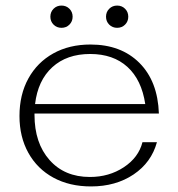

<svg xmlns="http://www.w3.org/2000/svg" viewBox="-20 -660 641 690"><path d="M492 -149H544Q524 -76 460 -33Q396 10 307 10Q230 10 172 -21.5Q114 -53 82 -110.5Q50 -168 50 -243Q50 -320 82 -378Q114 -436 171.5 -468Q229 -500 305 -500Q415 -500 481 -434Q547 -368 551 -252H104V-247Q104 -146 158 -85Q212 -24 303 -24Q372 -24 425 -59Q478 -94 492 -149ZM106 -286H502Q489 -373 438 -419.5Q387 -466 304 -466Q220 -466 168 -418.5Q116 -371 106 -286ZM161 -600Q161 -617 172.5 -628.5Q184 -640 201 -640Q218 -640 229.5 -628.5Q241 -617 241 -600Q241 -583 229.5 -571.5Q218 -560 201 -560Q184 -560 172.5 -571.5Q161 -583 161 -600ZM361 -600Q361 -617 372.5 -628.5Q384 -640 401 -640Q418 -640 429.5 -628.5Q441 -617 441 -600Q441 -583 429.5 -571.5Q418 -560 401 -560Q384 -560 372.5 -571.5Q361 -583 361 -600Z"/></svg>

Font: Fahkwang ExtraLight
Style: Regular
Weight: 275
Designer: Suppakit Chalermlarp | Katatrad Co.,Ltd.
Foundry: Cadson Demak Co.,Ltd.
Version: Version 1.000; ttfautohint (v1.6)